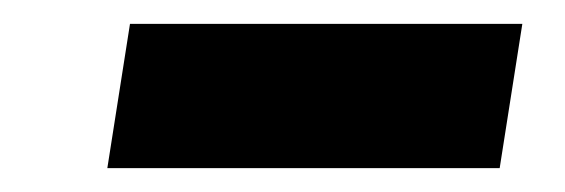

<svg xmlns="http://www.w3.org/2000/svg" viewBox="-20 -376 474 161"><path d="M70 -235H399L418 -356H89Z"/></svg>

Font: Arthouse Owned
Style: Bold Italic
Weight: 700
Italic angle: -10°
Designer: Jeremy Tribby
Foundry: Tribby Type
Version: Version 1.000;PS 001.000;hotconv 1.0.88;makeotf.lib2.5.64775